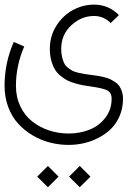

<svg xmlns="http://www.w3.org/2000/svg" viewBox="-22 -408 573 824"><path d="M488.3 -343.3 453.1 -309.1Q422.9 -339.4 381.8 -339.4Q327.1 -339.4 283.9 -299.3Q240.7 -259.3 240.7 -198.2Q240.7 -178.2 244.6 -162.6Q248.5 -147 253.7 -136.2Q258.8 -125.5 269.8 -117.2Q280.8 -108.9 289.3 -104.2Q297.9 -99.6 314.7 -95.7Q331.5 -91.8 341.8 -90.3Q352.1 -88.9 373 -85.9Q388.7 -84 397.7 -82.5Q406.7 -81.1 422.6 -77.4Q438.5 -73.7 448.2 -69.3Q458 -64.9 470.2 -57.1Q482.4 -49.3 489.3 -39.8Q496.1 -30.3 501 -15.9Q505.9 -1.5 505.9 15.6Q505.9 55.7 491.7 89.1Q477.5 122.6 454.1 145.3Q430.7 168 399.9 183.8Q369.1 199.7 336.9 206.8Q304.7 213.9 272.5 213.9Q231.9 213.9 192.6 203.9Q153.3 193.8 117.9 172.9Q82.5 151.9 55.7 122.3Q28.8 92.8 13.2 51Q-2.4 9.3 -2.4 -39.6Q-2.4 -138.7 37.1 -228L82 -208.5Q46.4 -126.5 46.4 -39.6Q46.4 8.8 65.2 48.3Q84 87.9 116 113Q147.9 138.2 188.2 151.6Q228.5 165 272.5 165Q320.3 165 361.3 148.9Q402.3 132.8 429.7 97.9Q457 63 457 15.6Q457 -10.7 438 -20.3Q418.9 -29.8 366.2 -37.1Q346.7 -40 334 -42.2Q321.3 -44.4 301.3 -50Q281.2 -55.7 267.8 -62.5Q254.4 -69.3 238.8 -81.8Q223.1 -94.2 213.9 -109.6Q204.6 -125 198.2 -147.7Q191.9 -170.4 191.9 -198.2Q191.9 -253.4 220.2 -297.9Q248.5 -342.3 291.5 -365.2Q334.5 -388.2 381.8 -388.2Q443.8 -388.2 488.3 -343.3ZM274.4 350.1 320.3 304.2 366.2 350.1 320.3 395.5ZM137.7 350.1 183.6 304.2 229.5 350.1 183.6 395.5Z"/></svg>

Font: AzarMehrMonospaced
Style: SerifRegular
Weight: 1
Designer: Amin Abedi
Version: Version 1.00